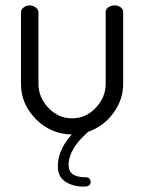

<svg xmlns="http://www.w3.org/2000/svg" viewBox="-20 -493 536 714"><path d="M58 -181V-448Q58 -457 67.5 -465Q77 -473 91 -473Q103 -473 113 -465Q123 -457 123 -448V-181Q123 -131 160 -92Q197 -53 248 -53Q299 -53 336 -92Q373 -131 373 -181V-449Q373 -459 383 -466Q393 -473 406 -473Q419 -473 428.5 -466Q438 -459 438 -449V-181Q438 -122 401.5 -72.5Q365 -23 308 -3Q235 61 235 121Q235 166 297 166Q317 166 317 184Q317 201 292 201Q251 201 223 182.5Q195 164 195 126Q195 64 247 7Q169 6 113.5 -50Q58 -106 58 -181Z"/></svg>

Font: Terminal Dosis
Style: Regular
Weight: 400
Designer: Edgar Tolentino, Pablo Impallari, Igino Marini
Foundry: Edgar Tolentino, Pablo Impallari, Igino Marini
Version: Version 1.007